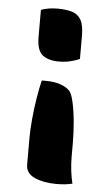

<svg xmlns="http://www.w3.org/2000/svg" viewBox="-52 -582 455 792"><g transform="rotate(5 175.0 -185.5)"><path d="M86 -535Q116 -546 154 -546Q190 -546 214.5 -538.5Q239 -531 251.5 -509Q264 -487 264 -442V-347Q245 -339 224 -334Q203 -329 177 -329Q135 -329 110.5 -348Q86 -367 86 -424ZM115 -245H130Q166 -245 191 -236.5Q216 -228 230 -214Q241 -203 249 -167Q257 -131 261 -85.5Q265 -40 265 0V55Q265 116 278 168Q261 172 245.5 173.5Q230 175 211 175Q159 175 122 158.5Q85 142 85 106V-6Q85 -39 89 -82.5Q93 -126 100 -169.5Q107 -213 115 -245Z"/></g></svg>

Font: Recursive Sn Csl St XBd
Style: Regular
Weight: 800
Version: Version 1.085;hotconv 1.1.0;makeotfexe 2.6.0; ttfautohint (v